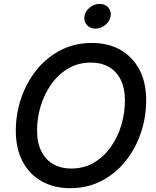

<svg xmlns="http://www.w3.org/2000/svg" viewBox="-20 -959 804 989"><path d="M341.8 10.3Q257.8 10.3 194.6 -25.4Q131.3 -61 96.4 -127.2Q61.5 -193.4 61.5 -285.6Q61.5 -372.6 89.1 -453.6Q116.7 -534.7 168.2 -598.6Q219.7 -662.6 292 -700.2Q364.3 -737.8 453.1 -737.8Q537.6 -737.8 600.3 -702.1Q663.1 -666.5 698 -600.6Q732.9 -534.7 732.9 -442.4Q732.9 -354.5 705.3 -273.4Q677.7 -192.4 626.2 -128.4Q574.7 -64.5 502.7 -27.1Q430.7 10.3 341.8 10.3ZM346.2 -90.8Q411.6 -90.8 463.1 -120.8Q514.6 -150.9 550.5 -201.7Q586.4 -252.4 605 -314.7Q623.5 -377 623.5 -440.9Q623.5 -504.9 601.6 -548.6Q579.6 -592.3 540.3 -614.5Q501 -636.7 448.7 -636.7Q383.3 -636.7 331.8 -606.4Q280.3 -576.2 244.4 -525.6Q208.5 -475.1 189.7 -413.1Q170.9 -351.1 170.9 -287.1Q170.9 -223.1 193.1 -179.4Q215.3 -135.7 254.9 -113.3Q294.4 -90.8 346.2 -90.8ZM471.7 -811.5Q443.8 -811.5 427.5 -830.3Q411.1 -849.1 415 -875.5Q419.4 -901.9 442.4 -920.4Q465.3 -939 493.2 -939Q521 -939 537.6 -920.4Q554.2 -901.9 549.8 -875.5Q545.4 -849.1 522.5 -830.3Q499.5 -811.5 471.7 -811.5Z"/></svg>

Font: Inter 17pt Medium
Style: Italic
Weight: 500
Italic angle: -9.3988°
Version: Version 4.001;git-66647c0bb